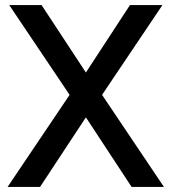

<svg xmlns="http://www.w3.org/2000/svg" viewBox="-20 -740 679 760"><path d="M10 0H138.5L320 -275.5L501 0H629L384 -364.5L623 -720H494.5L320 -453L144.5 -720H16.5L255.5 -364.5Z"/></svg>

Font: Eudonet SemiBold
Style: Regular
Weight: 600
Designer: Mikhail Sharanda
Foundry: Mikhail Sharanda
Version: Version 4.503;Glyphs 3.1.2 (3151)